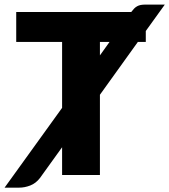

<svg xmlns="http://www.w3.org/2000/svg" viewBox="-56 -782 756 858"><path d="M595.5 -643.5V-594.5H560L390.5 -358.5V0H221.5V-124L122.5 13.5Q104.5 37 79.5 46.8Q54.5 56.5 30.5 56.5H-35.5L221.5 -300V-594.5H16.5V-728.5H530.5Q537.5 -737.5 543.5 -743.8Q549.5 -750 556.8 -754Q564 -758 573 -759.8Q582 -761.5 594.5 -761.5H680.5ZM390.5 -534.5 433.5 -594.5H390.5Z"/></svg>

Font: Lato Black
Style: Regular
Weight: 900
Designer: Lukasz Dziedzic
Foundry: tyPoland Lukasz Dziedzic
Version: Version 2.007; 2014-02-27